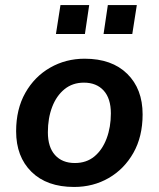

<svg xmlns="http://www.w3.org/2000/svg" viewBox="-20 -732 630 762"><path d="M274 10Q166 10 105 -50Q44 -110 44 -211Q44 -299 80.5 -363.5Q117 -428 179 -463.5Q241 -499 316 -499Q424 -499 485 -439Q546 -379 546 -278Q546 -190 509.5 -125.5Q473 -61 411.5 -25.5Q350 10 274 10ZM277 -85Q323 -85 354.5 -111Q386 -137 403 -182Q420 -227 420 -282Q420 -341 391.5 -372.5Q363 -404 313 -404Q268 -404 236 -378Q204 -352 187 -307.5Q170 -263 170 -207Q170 -148 198.5 -116.5Q227 -85 277 -85ZM391 -597 408 -712H523L505 -597ZM202 -597 220 -712H334L317 -597Z"/></svg>

Font: Nunito Sans
Style: Bold Italic
Weight: 700
Italic angle: -9°
Designer: Vernon Adams
Foundry: Vernon Adams
Version: Version 3.006; ttfautohint (v1.8.3)